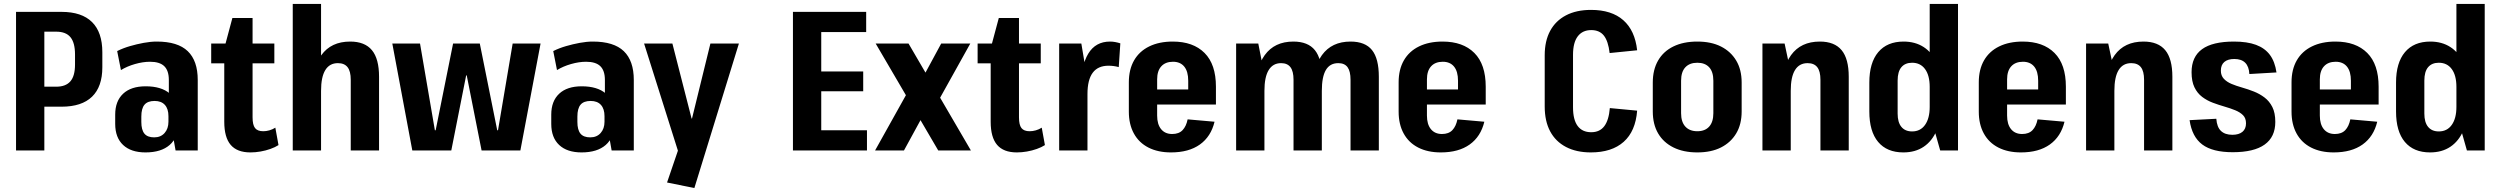

<svg xmlns="http://www.w3.org/2000/svg" viewBox="-20 -760 12634 970"><path d="M61 -700H291Q393 -700 445 -648.5Q497 -597 497 -496V-420Q497 -322 445 -271.5Q393 -221 291 -221H198V-322H264Q312 -322 335.5 -349Q359 -376 359 -434V-485Q359 -544 336 -572Q313 -600 264 -600H173L204 -629V0H61Z M833 -192V-356Q833 -403 810 -425.5Q787 -448 738 -448Q702 -448 662 -436.5Q622 -425 591 -406L572 -502Q602 -517 636.5 -527Q671 -537 706 -543.5Q741 -550 772 -550Q878 -550 928.5 -501.5Q979 -453 979 -356V0H867ZM715 10Q642 10 602 -27.5Q562 -65 562 -134V-181Q562 -249 602 -286.5Q642 -324 716 -324Q795 -324 837.5 -287.5Q880 -251 880 -182V-135Q880 -65 837 -27.5Q794 10 715 10ZM759 -66Q792 -66 811.5 -88Q831 -110 831 -145V-173Q831 -210 813 -230Q795 -250 761 -250Q726 -250 710 -231Q694 -212 694 -171V-144Q694 -104 709.5 -85Q725 -66 759 -66Z M1245 10Q1178 10 1145.5 -28Q1113 -66 1113 -145V-516L1154 -669H1256V-167Q1256 -129 1268.5 -113Q1281 -97 1310 -97Q1325 -97 1341 -101.5Q1357 -106 1371 -115L1387 -27Q1370 -16 1346 -7.5Q1322 1 1296 5.5Q1270 10 1245 10ZM1047 -540H1366V-440H1047Z M1752 -357Q1752 -400 1736 -420.5Q1720 -441 1687 -441Q1645 -441 1623.5 -406Q1602 -371 1602 -301L1554 -230V-279Q1554 -413 1603.5 -481.5Q1653 -550 1749 -550Q1823 -550 1859 -506.5Q1895 -463 1895 -372V0H1752ZM1459 -740H1602V-381V0H1459Z M1962 -540H2102L2177 -102H2181L2269 -540H2404L2492 -102H2496L2570 -540H2711L2609 0H2413L2338 -379H2335L2260 0H2063Z M3036 -192V-356Q3036 -403 3013 -425.5Q2990 -448 2941 -448Q2905 -448 2865 -436.5Q2825 -425 2794 -406L2775 -502Q2805 -517 2839.5 -527Q2874 -537 2909 -543.5Q2944 -550 2975 -550Q3081 -550 3131.5 -501.5Q3182 -453 3182 -356V0H3070ZM2918 10Q2845 10 2805 -27.5Q2765 -65 2765 -134V-181Q2765 -249 2805 -286.5Q2845 -324 2919 -324Q2998 -324 3040.5 -287.5Q3083 -251 3083 -182V-135Q3083 -65 3040 -27.5Q2997 10 2918 10ZM2962 -66Q2995 -66 3014.5 -88Q3034 -110 3034 -145V-173Q3034 -210 3016 -230Q2998 -250 2964 -250Q2929 -250 2913 -231Q2897 -212 2897 -171V-144Q2897 -104 2912.5 -85Q2928 -66 2962 -66Z M3350 162 3422 -49 3413 27 3234 -540H3377L3474 -161H3476L3569 -540H3713L3488 190Z M4097 -102H4360V0H3986V-700H4356V-598H4097L4129 -678V-342L4097 -399H4341V-299H4097L4129 -356V-22Z M4404 -540H4570L4885 0H4720ZM4569 -301 4690 -262 4547 0H4401ZM4595 -281 4735 -540H4882L4716 -242Z M5117 10Q5050 10 5017.5 -28Q4985 -66 4985 -145V-516L5026 -669H5128V-167Q5128 -129 5140.5 -113Q5153 -97 5182 -97Q5197 -97 5213 -101.5Q5229 -106 5243 -115L5259 -27Q5242 -16 5218 -7.5Q5194 1 5168 5.5Q5142 10 5117 10ZM4919 -540H5238V-440H4919Z M5331 -540H5443L5474 -356V0H5331ZM5441 -312Q5441 -428 5478 -489Q5515 -550 5588 -550Q5601 -550 5614.5 -547.5Q5628 -545 5640 -541L5632 -421Q5607 -428 5580 -428Q5527 -428 5500.5 -392.5Q5474 -357 5474 -285Z M5896 10Q5830 10 5782 -14.5Q5734 -39 5708.5 -85.5Q5683 -132 5683 -196V-344Q5683 -409 5709.5 -455Q5736 -501 5786 -525.5Q5836 -550 5905 -550Q6008 -550 6065.5 -492.5Q6123 -435 6123 -322V-232H5800V-308H6010L5983 -273V-352Q5983 -399 5963 -423.5Q5943 -448 5906 -448Q5868 -448 5847 -425Q5826 -402 5826 -359V-176Q5826 -132 5846 -107.5Q5866 -83 5902 -83Q5936 -83 5954.5 -102.5Q5973 -122 5980 -157L6116 -145Q6098 -70 6042 -30Q5986 10 5896 10Z M6803 -357Q6803 -400 6788 -420.5Q6773 -441 6741 -441Q6699 -441 6678.5 -406.5Q6658 -372 6658 -301L6609 -230V-279Q6609 -413 6658.5 -481.5Q6708 -550 6803 -550Q6877 -550 6911.5 -507Q6946 -464 6946 -372V0H6803ZM6225 -540H6337L6368 -382V0H6225ZM6515 -357Q6515 -400 6499.5 -420.5Q6484 -441 6452 -441Q6411 -441 6389.5 -406Q6368 -371 6368 -301L6320 -230V-279Q6320 -413 6369.5 -481.5Q6419 -550 6514 -550Q6588 -550 6623 -506.5Q6658 -463 6658 -372V0H6515Z M7259 10Q7193 10 7145 -14.5Q7097 -39 7071.5 -85.5Q7046 -132 7046 -196V-344Q7046 -409 7072.5 -455Q7099 -501 7149 -525.5Q7199 -550 7268 -550Q7371 -550 7428.5 -492.5Q7486 -435 7486 -322V-232H7163V-308H7373L7346 -273V-352Q7346 -399 7326 -423.5Q7306 -448 7269 -448Q7231 -448 7210 -425Q7189 -402 7189 -359V-176Q7189 -132 7209 -107.5Q7229 -83 7265 -83Q7299 -83 7317.5 -102.5Q7336 -122 7343 -157L7479 -145Q7461 -70 7405 -30Q7349 10 7259 10Z M8017 10Q7944 10 7891.5 -17.5Q7839 -45 7811.5 -96.5Q7784 -148 7784 -222V-481Q7784 -553 7811.5 -604Q7839 -655 7891.5 -682.5Q7944 -710 8018 -710Q8122 -710 8181 -658Q8240 -606 8251 -506L8112 -492Q8105 -552 8083 -580Q8061 -608 8019 -608Q7975 -608 7951 -576.5Q7927 -545 7927 -483V-218Q7927 -155 7950.5 -123.5Q7974 -92 8019 -92Q8062 -92 8085 -122.5Q8108 -153 8113 -214L8251 -201Q8243 -97 8183 -43.5Q8123 10 8017 10Z M8555 10Q8485 10 8434.5 -15Q8384 -40 8357 -86Q8330 -132 8330 -197V-343Q8330 -408 8357 -454.5Q8384 -501 8434.5 -525.5Q8485 -550 8555 -550Q8625 -550 8674.5 -525Q8724 -500 8751.5 -454Q8779 -408 8779 -343V-197Q8779 -132 8751.5 -86Q8724 -40 8674.5 -15Q8625 10 8555 10ZM8555 -97Q8594 -97 8615 -120.5Q8636 -144 8636 -188V-352Q8636 -397 8615 -420Q8594 -443 8555 -443Q8516 -443 8494.5 -420Q8473 -397 8473 -352V-188Q8473 -144 8494.5 -120.5Q8516 -97 8555 -97Z M9177 -357Q9177 -400 9161 -420.5Q9145 -441 9112 -441Q9070 -441 9048.5 -406Q9027 -371 9027 -301L8979 -230V-279Q8979 -413 9028.5 -481.5Q9078 -550 9174 -550Q9248 -550 9284 -506.5Q9320 -463 9320 -372V0H9177ZM8884 -540H8996L9027 -394V0H8884Z M9596 10Q9513 10 9468.5 -43Q9424 -96 9424 -197V-343Q9424 -443 9469 -496.5Q9514 -550 9597 -550Q9656 -550 9699 -522Q9742 -494 9764.5 -441.5Q9787 -389 9787 -315V-227Q9787 -154 9764 -100.5Q9741 -47 9698.5 -18.5Q9656 10 9596 10ZM9640 -96Q9682 -96 9705.5 -129Q9729 -162 9729 -220V-321Q9729 -379 9705.5 -411Q9682 -443 9640 -443Q9605 -443 9586 -420.5Q9567 -398 9567 -353V-186Q9567 -142 9586 -119Q9605 -96 9640 -96ZM9729 -187V-740H9872V0H9782Z M10190 10Q10124 10 10076 -14.5Q10028 -39 10002.5 -85.5Q9977 -132 9977 -196V-344Q9977 -409 10003.5 -455Q10030 -501 10080 -525.5Q10130 -550 10199 -550Q10302 -550 10359.5 -492.5Q10417 -435 10417 -322V-232H10094V-308H10304L10277 -273V-352Q10277 -399 10257 -423.5Q10237 -448 10200 -448Q10162 -448 10141 -425Q10120 -402 10120 -359V-176Q10120 -132 10140 -107.5Q10160 -83 10196 -83Q10230 -83 10248.5 -102.5Q10267 -122 10274 -157L10410 -145Q10392 -70 10336 -30Q10280 10 10190 10Z M10812 -357Q10812 -400 10796 -420.5Q10780 -441 10747 -441Q10705 -441 10683.5 -406Q10662 -371 10662 -301L10614 -230V-279Q10614 -413 10663.5 -481.5Q10713 -550 10809 -550Q10883 -550 10919 -506.5Q10955 -463 10955 -372V0H10812ZM10519 -540H10631L10662 -394V0H10519Z M11260 9Q11158 9 11106 -30Q11054 -69 11042 -153L11177 -160Q11180 -118 11200.5 -98.5Q11221 -79 11258 -79Q11291 -79 11309 -94Q11327 -109 11327 -137Q11327 -163 11312 -178Q11297 -193 11272.5 -203Q11248 -213 11218.5 -221.5Q11189 -230 11159.5 -241Q11130 -252 11105.5 -270.5Q11081 -289 11066.5 -319Q11052 -349 11052 -395Q11052 -473 11105 -511.5Q11158 -550 11266 -550Q11333 -550 11377.5 -533.5Q11422 -517 11447.5 -483Q11473 -449 11481 -394L11344 -386Q11342 -424 11323 -443Q11304 -462 11268 -462Q11235 -462 11217.5 -447Q11200 -432 11200 -403Q11200 -378 11215 -362Q11230 -346 11254 -336Q11278 -326 11308 -317.5Q11338 -309 11367 -297.5Q11396 -286 11420.5 -267.5Q11445 -249 11460 -219.5Q11475 -190 11475 -144Q11475 -68 11421 -29.5Q11367 9 11260 9Z M11770 10Q11704 10 11656 -14.5Q11608 -39 11582.5 -85.5Q11557 -132 11557 -196V-344Q11557 -409 11583.5 -455Q11610 -501 11660 -525.5Q11710 -550 11779 -550Q11882 -550 11939.5 -492.5Q11997 -435 11997 -322V-232H11674V-308H11884L11857 -273V-352Q11857 -399 11837 -423.5Q11817 -448 11780 -448Q11742 -448 11721 -425Q11700 -402 11700 -359V-176Q11700 -132 11720 -107.5Q11740 -83 11776 -83Q11810 -83 11828.5 -102.5Q11847 -122 11854 -157L11990 -145Q11972 -70 11916 -30Q11860 10 11770 10Z M12257 10Q12174 10 12129.5 -43Q12085 -96 12085 -197V-343Q12085 -443 12130 -496.5Q12175 -550 12258 -550Q12317 -550 12360 -522Q12403 -494 12425.5 -441.5Q12448 -389 12448 -315V-227Q12448 -154 12425 -100.5Q12402 -47 12359.5 -18.5Q12317 10 12257 10ZM12301 -96Q12343 -96 12366.5 -129Q12390 -162 12390 -220V-321Q12390 -379 12366.5 -411Q12343 -443 12301 -443Q12266 -443 12247 -420.5Q12228 -398 12228 -353V-186Q12228 -142 12247 -119Q12266 -96 12301 -96ZM12390 -187V-740H12533V0H12443Z"/></svg>

Font: Pathway Extreme Condensed
Style: Bold
Weight: 700
Width: 3
Version: Version 1.001;gftools[0.9.26]